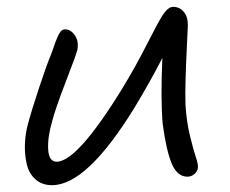

<svg xmlns="http://www.w3.org/2000/svg" viewBox="-20 -523 673 563"><path d="M132.8 20Q103 20 84 2.9Q64.9 -14.2 58.6 -41.3Q52.2 -68.4 53 -97.7Q53.7 -127 61 -155.8Q71.8 -196.8 94.5 -265.4Q117.2 -334 129.9 -363.8Q132.8 -371.1 136.5 -382.1Q140.1 -393.1 142.3 -398.7Q144.5 -404.3 147.5 -411.6Q150.4 -418.9 152.6 -422.9Q154.8 -426.8 157.7 -430.4Q160.6 -434.1 163.8 -435.5Q167 -437 170.9 -437Q187.5 -437 199.5 -419.4Q211.4 -401.9 207 -377.9Q204.6 -365.2 173.3 -284.4Q142.1 -203.6 132.8 -167Q119.1 -119.6 121.3 -84.2Q123.5 -48.8 146 -48.8Q179.2 -48.8 233.4 -112.8Q287.6 -176.8 357.9 -295.9Q376.5 -327.6 395.5 -363.8Q414.6 -399.9 425.8 -422.1Q437 -444.3 448.5 -464.6Q460 -484.9 469.2 -493.9Q478.5 -502.9 487.8 -502.9Q506.3 -502.9 518.8 -488.5Q531.2 -474.1 530.8 -448.2Q530.3 -432.1 527.8 -383.3Q525.4 -334.5 524.2 -292.2Q522.9 -250 523.9 -215.8Q526.9 -166.5 537.1 -124.5Q547.4 -82.5 554.7 -60.8Q562 -39.1 560.1 -29.8Q558.1 -19 549.3 -12Q540.5 -4.9 529.8 -4.9Q499.5 -4.9 483.4 -43.7Q467.3 -82.5 457 -160.2Q450.7 -233.4 456.1 -353Q418.9 -280.8 376 -210Q235.4 20 132.8 20Z"/></svg>

Font: Shantell Sans Irregular
Style: Italic
Weight: 300
Italic angle: -11.31°
Designer: Stephen Nixon, Anya Danilova, Shantell Martin
Foundry: Arrow Type
Version: Version 1.006;[9816181b4]